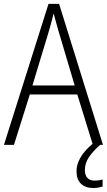

<svg xmlns="http://www.w3.org/2000/svg" viewBox="-20 -735 543 974"><path d="M451.2 0 372.1 -255.9H131.3L50.8 0H0L226.1 -715.3H279.8L502.4 0ZM358.9 -301.3 277.8 -574.2Q273.9 -587.9 269.5 -603.5Q265.1 -619.1 260.7 -635.3Q256.3 -651.4 252 -667Q248.5 -650.9 244.1 -635.5Q239.7 -620.1 235.6 -604.5Q231.4 -588.9 227.1 -574.2L144.5 -301.3ZM410.6 127.4Q410.6 153.8 423.3 167.5Q436 181.2 460 181.2Q472.2 181.2 483.2 179.4Q494.1 177.7 500.5 175.8V211.4Q492.2 213.9 480 216.3Q467.8 218.8 453.1 218.8Q413.1 218.8 390.6 196.8Q368.2 174.8 368.2 133.8Q368.2 107.4 379.2 82.3Q390.1 57.1 410.2 33.4Q430.2 9.8 458 -11.7L487.8 0Q451.7 31.7 431.2 62.3Q410.6 92.8 410.6 127.4Z"/></svg>

Font: Open Sans SemiCondensed Light
Style: Regular
Weight: 300
Width: 4
Designer: Monotype Design Team
Foundry: Monotype Imaging Inc.
Version: Version 3.000